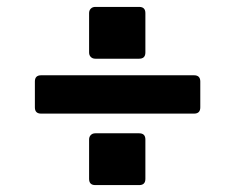

<svg xmlns="http://www.w3.org/2000/svg" viewBox="-20 -613 680 556"><path d="M256 -443Q248 -443 243 -448Q238 -453 238 -461V-575Q238 -583 243 -588Q248 -593 256 -593H383Q401 -593 401 -575V-461Q401 -443 383 -443ZM99 -284Q81 -284 81 -302V-377Q81 -395 99 -395H542Q560 -395 560 -377V-302Q560 -284 542 -284ZM256 -77Q238 -77 238 -95V-209Q238 -217 243 -222Q248 -227 256 -227H383Q401 -227 401 -209V-95Q401 -77 383 -77Z"/></svg>

Font: Open Sauce Two ExtraBold
Style: Regular
Weight: 800
Designer: Alfredo Marco Pradil
Foundry: Creative Sauce Fz LLC
Version: Version 1.477